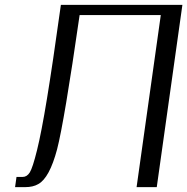

<svg xmlns="http://www.w3.org/2000/svg" viewBox="-20 -770 770 790"><path d="M730.5 -750 625 0H542L641.6 -708H307.6Q244.1 -267.6 214.8 -155.3Q183.6 -38.1 137.7 -12.7Q116.2 0 83 0H42L47.9 -42H73.2Q90.8 -42 102.5 -60.5Q114.3 -79.1 132.3 -151.9Q150.4 -224.6 173.3 -364.3Q196.3 -503.9 230.5 -750Z"/></svg>

Font: okolaks
Style: RegularItalic
Weight: 500
Italic angle: -8°
Version: Version 000.6.0